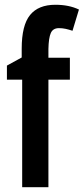

<svg xmlns="http://www.w3.org/2000/svg" viewBox="-20 -785 351 805"><path d="M273 -451H183V0H73V-451H9V-510L71 -544V-581Q71 -679 106 -722Q141 -765 212 -765Q241 -765 265.5 -760Q290 -755 311 -745L284 -656Q269 -661 255.5 -664Q242 -667 227 -667Q202 -667 193 -646.5Q184 -626 183 -580V-543H273Z"/></svg>

Font: Noto Sans Kannada ExtraCondensed SemiBold
Style: Regular
Weight: 600
Width: 2
Designer: Jelle Bosma - Monotype Design Team
Foundry: Monotype Imaging Inc.
Version: Version 2.005; ttfautohint (v1.8.4.7-5d5b)